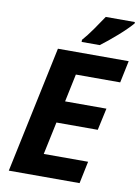

<svg xmlns="http://www.w3.org/2000/svg" viewBox="-100 -1000 776 1066"><g transform="rotate(10 288.0 -467.0)"><path d="M26 0 177 -714H576L550 -590H300L267 -433H500L473 -309H240L201 -125H451L425 0ZM300 -774V-786Q325 -814 355 -856.5Q385 -899 408 -934H572V-926Q561 -913 540.5 -892.5Q520 -872 495 -850Q470 -828 445.5 -808Q421 -788 402 -774Z"/></g></svg>

Font: Noto IKEA Latin
Style: Bold Italic
Weight: 700
Italic angle: -12°
Designer: Monotype Design Team
Foundry: Monotype Imaging Inc.
Version: Version 1.0